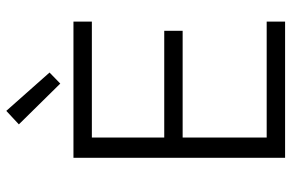

<svg xmlns="http://www.w3.org/2000/svg" viewBox="-182 -768 949 626"><g transform="rotate(-90 293.0 -454.5)"><path d="M92 0V-690H536V-630H158V-394H506V-334H158V-60H536V0ZM201 -868 245 -909 370 -768 334 -733Z"/></g></svg>

Font: Oxanium Light
Style: Regular
Weight: 300
Designer: Severin Meyer
Version: Version 1.000